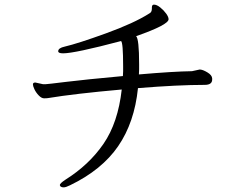

<svg xmlns="http://www.w3.org/2000/svg" viewBox="-20 -753 1040 828"><path d="M808 -446 840 -453H844Q856 -452 875 -440.5Q894 -429 895 -415V-410Q895 -387 863 -387Q748 -387 575 -373Q560 -225 489.5 -122.5Q419 -20 282 46Q264 55 254.5 55Q245 55 240 50Q238 46 238 45Q238 38 262 22Q364 -42 426.5 -133Q489 -224 505 -367Q302 -349 187 -330Q181 -329 170 -329Q159 -329 147 -341.5Q135 -354 128.5 -368Q122 -382 122 -389Q122 -396 130 -397H133L165 -390H178Q184 -390 265.5 -400Q347 -410 510 -425Q511 -436 511 -446V-468Q511 -570 502 -576Q302 -523 252 -523Q231 -523 231 -532Q231 -546 259 -552Q315 -565 436.5 -609Q558 -653 624 -695Q635 -700 635 -716V-721Q635 -733 644 -733Q656 -733 671 -721Q686 -709 696.5 -694.5Q707 -680 707 -670Q707 -646 567 -597Q580 -585 580 -476Q580 -465 580 -454Q580 -443 579 -432Q729 -445 808 -446Z"/></svg>

Font: LXGW WenKai
Style: Regular
Weight: 400
Designer: LXGW / Fontworks Inc.
Foundry: LXGW / Fontworks Inc.
Version: Version 1.520; June 14, 2025